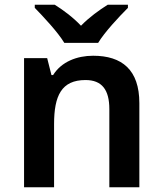

<svg xmlns="http://www.w3.org/2000/svg" viewBox="-20 -786 682 806"><path d="M250 -606H392C419 -651 480 -716 517 -753V-766H432C397 -744 355 -714 320 -678C286 -714 245 -744 210 -766H126V-753C162 -716 223 -651 250 -606ZM371 -552C303 -552 238 -527 203 -471H196L178 -542H81V0H207V-265C207 -384 238 -450 339 -450C408 -450 439 -409 439 -328V0H565V-353C565 -493 492 -552 371 -552Z"/></svg>

Font: Noto Sans Bengali UI SemiBold
Style: Regular
Weight: 600
Designer: Jelle Bosma - Monotype Design Team
Foundry: Monotype Imaging Inc.
Version: Version 2.003